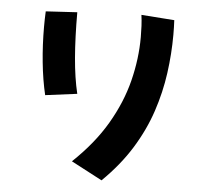

<svg xmlns="http://www.w3.org/2000/svg" viewBox="-59 -878 1118 1030"><g transform="rotate(5 500.0 -362.5)"><path d="M525 89 358 1Q472 -107 540 -223Q608 -339 638 -458.5Q668 -578 668 -695Q668 -725 666.5 -755Q665 -785 661 -814L839 -801Q840 -782 840.5 -762.5Q841 -743 841 -723Q841 -620 826.5 -515Q812 -410 777.5 -306.5Q743 -203 681.5 -103.5Q620 -4 525 89ZM184 -340Q165 -420 155.5 -514Q146 -608 146 -705Q146 -726 146.5 -747Q147 -768 148 -788L317 -798Q317 -662 326 -553.5Q335 -445 355 -362Z"/></g></svg>

Font: Mochiy Pop One
Style: Regular
Weight: 400
Designer: FONTDASU
Foundry: FONTDASU / Google Inc. / Adobe
Version: Version 2.000